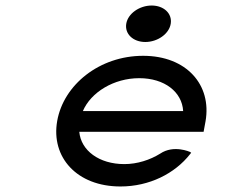

<svg xmlns="http://www.w3.org/2000/svg" viewBox="-20 -664 854 695"><path d="M506 -512C550 -512 592 -541 598 -578C604 -615 573 -644 529 -644C485 -644 443 -615 437 -578C431 -541 462 -512 506 -512ZM717 -187 724 -225C747 -356 656 -462 498 -462C340 -462 210 -357 187 -226C164 -95 258 11 416 11C521 11 613 -36 668 -106L672 -111L668 -114C668 -114 609 -141 560 -108C523 -85 477 -70 430 -70C339 -70 273 -119 267 -187ZM280 -262C309 -330 392 -381 484 -381C576 -381 639 -331 643 -262Z"/></svg>

Font: Charger Monospace
Style: Regular
Weight: 400
Designer: Jasper
Foundry: Cannot Into Space Fonts
Version: Version 0.980